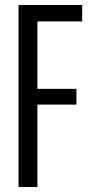

<svg xmlns="http://www.w3.org/2000/svg" viewBox="-20 -749 367 769"><path d="M54.2 0V-729H309.1V-663.1H129.9V-393.1H286.1V-330.1H129.9V0Z"/></svg>

Font: Lumene Sans Condensed
Style: Regular
Weight: 400
Width: 3
Designer: Deni Anggara
Version: Version 1.003;Glyphs 3.1.2 (3151)